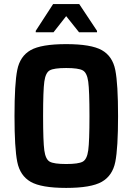

<svg xmlns="http://www.w3.org/2000/svg" viewBox="-20 -912 649 940"><path d="M51 -344Q51 -502 64.5 -569.5Q78 -637 130 -666.5Q182 -696 304 -696Q426 -696 478.5 -666.5Q531 -637 544.5 -569Q558 -501 558 -344Q558 -187 544.5 -119.5Q531 -52 478.5 -22Q426 8 304 8Q182 8 130 -22Q78 -52 64.5 -119.5Q51 -187 51 -344ZM418 -344Q418 -468 412 -512Q406 -556 385 -567.5Q364 -579 304 -579Q244 -579 223.5 -567.5Q203 -556 197 -512.5Q191 -469 191 -344Q191 -219 197 -175.5Q203 -132 223.5 -120.5Q244 -109 304 -109Q364 -109 385 -120.5Q406 -132 412 -176Q418 -220 418 -344ZM155 -754V-761L240 -892H368L455 -761V-754H367L304 -833L242 -754Z"/></svg>

Font: Saira Semi Condensed SemiBold
Style: Regular
Weight: 600
Width: 4
Designer: Hector Gatti with collaboration of the Omnibus-Type team
Foundry: Omnibus-Type
Version: Version 1.001; ttfautohint (v1.8)